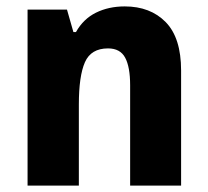

<svg xmlns="http://www.w3.org/2000/svg" viewBox="-20 -579 650 599"><path d="M369 -559Q449 -559 497 -510Q545 -461 545 -359V0H386V-313Q386 -370 370.5 -399Q355 -428 317 -428Q264 -428 245 -385Q226 -342 226 -253V0H66V-549H189L209 -479H217Q240 -520 279.5 -539.5Q319 -559 369 -559Z"/></svg>

Font: Noto Sans Gurmukhi SemiCondensed ExtraBold
Style: Regular
Weight: 800
Width: 4
Designer: Jelle Bosma - Monotype Design Team
Foundry: Monotype Imaging Inc.
Version: Version 2.004; ttfautohint (v1.8.4.7-5d5b)